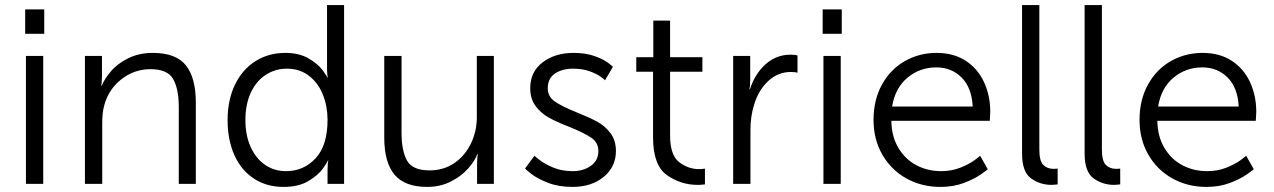

<svg xmlns="http://www.w3.org/2000/svg" viewBox="-20 -723 5008 755"><path d="M150 -503V0H82V-503ZM154 -686V-590H79V-686Z M381 -503V-425Q381 -410 380 -399.5Q379 -389 378 -386H380Q391 -413 416.5 -443Q442 -473 484.5 -494Q527 -515 581 -515Q672 -515 711 -466Q750 -417 750 -320V0H683V-302Q683 -373 661 -412Q639 -451 572 -451Q508 -451 457.5 -411.5Q407 -372 390 -309Q382 -281 382 -241V0H314V-503Z M1102 -515Q1156 -515 1193 -493.5Q1230 -472 1248.5 -447Q1267 -422 1267 -418H1269Q1268 -421 1267 -430.5Q1266 -440 1266 -455V-703H1333V0H1268V-56Q1268 -69 1269 -79Q1270 -89 1271 -92H1269Q1269 -87 1250 -60.5Q1231 -34 1192.5 -11Q1154 12 1095 12Q1028 12 978 -21Q928 -54 901.5 -113.5Q875 -173 875 -251Q875 -330 904 -390Q933 -450 984.5 -482.5Q1036 -515 1102 -515ZM1105 -50Q1174 -50 1221 -100.5Q1268 -151 1268 -252Q1268 -304 1250 -350Q1232 -396 1195.5 -424.5Q1159 -453 1108 -453Q1063 -453 1025.5 -429Q988 -405 966.5 -359Q945 -313 945 -251Q945 -191 965.5 -145.5Q986 -100 1022 -75Q1058 -50 1105 -50Z M1559 -503V-201Q1559 -130 1580.5 -91.5Q1602 -53 1669 -53Q1725 -53 1767 -82Q1809 -111 1832 -159Q1855 -207 1855 -262V-503H1922V0H1856V-78Q1856 -93 1857 -103.5Q1858 -114 1859 -117H1857Q1847 -90 1820.5 -60Q1794 -30 1752.5 -9Q1711 12 1660 12Q1572 12 1531.5 -36Q1491 -84 1491 -183V-503Z M2232 -50Q2274 -50 2303.5 -71Q2333 -92 2333 -129Q2333 -162 2305.5 -181Q2278 -200 2219 -224Q2170 -243 2139 -260Q2108 -277 2086.5 -305.5Q2065 -334 2065 -376Q2065 -441 2114 -478Q2163 -515 2235 -515Q2282 -515 2316.5 -503Q2351 -491 2370.5 -476.5Q2390 -462 2390 -460L2359 -407Q2359 -409 2342.5 -421Q2326 -433 2298 -443Q2270 -453 2233 -453Q2191 -453 2162.5 -434Q2134 -415 2134 -376Q2134 -343 2161.5 -324Q2189 -305 2248 -281Q2298 -261 2328.5 -244.5Q2359 -228 2380.5 -199.5Q2402 -171 2402 -129Q2402 -67 2354 -27.5Q2306 12 2231 12Q2177 12 2135.5 -4Q2094 -20 2069.5 -39Q2045 -58 2045 -61L2082 -111Q2082 -109 2103 -93Q2124 -77 2157 -63.5Q2190 -50 2232 -50Z M2482 -441V-498H2549V-642H2615V-498H2742V-441H2615V-190Q2615 -113 2650.5 -85.5Q2686 -58 2729 -58Q2739 -58 2744.5 -59Q2750 -60 2752 -60V2Q2750 2 2742.5 3Q2735 4 2723 4Q2657 4 2602.5 -34.5Q2548 -73 2548 -183V-441Z M2930 -503V-411Q2930 -396 2929 -385.5Q2928 -375 2927 -372H2929Q2948 -432 2990 -470Q3032 -508 3089 -508Q3099 -508 3106.5 -507Q3114 -506 3116 -505V-437Q3114 -438 3107 -439Q3100 -440 3090 -440Q3039 -440 3000.5 -404Q2962 -368 2945 -310Q2931 -265 2931 -212V0H2863V-503Z M3286 -503V0H3218V-503ZM3290 -686V-590H3215V-686Z M3663 -515Q3730 -515 3777.5 -484Q3825 -453 3849.5 -400Q3874 -347 3874 -283Q3874 -272 3873 -262Q3872 -252 3872 -248H3485Q3486 -186 3513 -141Q3540 -96 3584 -73Q3628 -50 3681 -50Q3722 -50 3756 -63.5Q3790 -77 3812 -93Q3834 -109 3834 -111L3864 -58Q3864 -56 3837.5 -37.5Q3811 -19 3770 -3.5Q3729 12 3678 12Q3604 12 3544 -21.5Q3484 -55 3449.5 -115Q3415 -175 3415 -251Q3415 -331 3448.5 -391Q3482 -451 3538.5 -483Q3595 -515 3663 -515ZM3662 -458Q3597 -458 3548.5 -417.5Q3500 -377 3488 -304H3805Q3801 -379 3761 -418.5Q3721 -458 3662 -458Z M4067 -703V-134Q4067 -90 4082.5 -74.5Q4098 -59 4123 -59Q4129 -59 4133.5 -59.5Q4138 -60 4139 -60V2Q4137 2 4130.5 3Q4124 4 4115 4Q4070 4 4034.5 -21.5Q3999 -47 3999 -119V-703Z M4313 -703V-134Q4313 -90 4328.5 -74.5Q4344 -59 4369 -59Q4375 -59 4379.5 -59.5Q4384 -60 4385 -60V2Q4383 2 4376.5 3Q4370 4 4361 4Q4316 4 4280.5 -21.5Q4245 -47 4245 -119V-703Z M4709 -515Q4776 -515 4823.5 -484Q4871 -453 4895.5 -400Q4920 -347 4920 -283Q4920 -272 4919 -262Q4918 -252 4918 -248H4531Q4532 -186 4559 -141Q4586 -96 4630 -73Q4674 -50 4727 -50Q4768 -50 4802 -63.5Q4836 -77 4858 -93Q4880 -109 4880 -111L4910 -58Q4910 -56 4883.5 -37.5Q4857 -19 4816 -3.5Q4775 12 4724 12Q4650 12 4590 -21.5Q4530 -55 4495.5 -115Q4461 -175 4461 -251Q4461 -331 4494.5 -391Q4528 -451 4584.5 -483Q4641 -515 4709 -515ZM4708 -458Q4643 -458 4594.5 -417.5Q4546 -377 4534 -304H4851Q4847 -379 4807 -418.5Q4767 -458 4708 -458Z"/></svg>

Font: Museo Sans Light
Style: Regular
Weight: 300
Designer: Jos Buivenga
Foundry: Jos Buivenga & Rosetta Type Foundry (extension, remastering)
Version: Version 3.600;PS 1.000;hotconv 1.0.88;makeotf.lib2.5.647800;